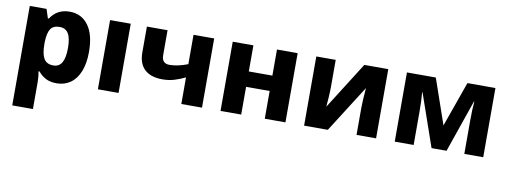

<svg xmlns="http://www.w3.org/2000/svg" viewBox="-63 -910 3968 1500"><g transform="rotate(10 1920.5 -159.5)"><path d="M592 -275Q592 -184 566 -119.5Q540 -55 493 -22.5Q446 10 385 10Q332 10 297 -9Q262 -28 238 -58H230Q238 -16 238 26V240H74V-549H207L230 -478H238Q290 -559 390 -559Q484 -559 538 -485.5Q592 -412 592 -275ZM238 -292V-276Q238 -198 260 -160.5Q282 -123 335 -123Q381 -123 403 -161Q425 -199 425 -277Q425 -355 402.5 -391.5Q380 -428 333 -428Q282 -428 261 -395.5Q240 -363 238 -292Z M711 0V-549H875V0Z M1167 -351Q1167 -285 1228 -285Q1293 -285 1373 -316V-549H1537V0H1373V-211Q1330 -190 1286.5 -177Q1243 -164 1193 -164Q1101 -164 1052 -209.5Q1003 -255 1003 -345V-549H1167Z M1848 -342H2035V-549H2199V0H2035V-220H1848V0H1684V-549H1848Z M2501 -333Q2501 -302 2498 -254Q2495 -206 2492 -176L2728 -549H2918V0H2763V-212Q2763 -268 2772 -373L2535 0H2347V-549H2501Z M3768 0H3618V-268Q3618 -352 3624 -416H3621L3477 0H3358L3213 -417H3210Q3216 -351 3216 -264V0H3066V-549H3295L3419 -191L3546 -549H3768Z"/></g></svg>

Font: Noto Sans UI ExtraBold
Style: Regular
Weight: 800
Designer: Monotype Design Team
Foundry: Monotype Imaging Inc.
Version: Version 1.001